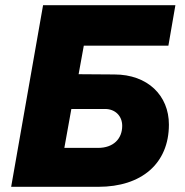

<svg xmlns="http://www.w3.org/2000/svg" viewBox="-20 -720 714 740"><path d="M23 0H359C526 0 631 -90 631 -240C631 -352 549 -433 421 -433L283 -434L303 -544H629L656 -700H146ZM228 -150 255 -300H385C423 -300 451 -274 451 -235C451 -185 417 -150 358 -150Z"/></svg>

Font: Fixel Display 20240404 ExBold
Style: Italic
Weight: 800
Italic angle: -10°
Designer: AlfaBravo + MacPaw
Foundry: Kyrylo Tkachov, Marchela Mozhyna, Serhii Makarenko, Maria Weinstein, Zakhar Kryvoshyya
Version: Version 1.211;Glyphs 3.2 (3225)